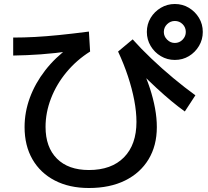

<svg xmlns="http://www.w3.org/2000/svg" viewBox="-20 -875 1040 961"><path d="M425 66Q327 66 254.5 28.5Q182 -9 142.5 -77.5Q103 -146 103 -239Q103 -314 129.5 -386Q156 -458 206 -522.5Q256 -587 326 -638L339 -620Q254 -608 184 -603Q114 -598 46 -597V-687Q100 -687 155 -690Q210 -693 275 -699.5Q340 -706 425 -717L431 -617Q364 -575 313.5 -514.5Q263 -454 235.5 -383Q208 -312 208 -240Q208 -138 265 -81Q322 -24 425 -24Q538 -24 600.5 -87.5Q663 -151 663 -265Q663 -315 652 -373Q641 -431 620.5 -493Q600 -555 571 -617L644 -678Q685 -632 737.5 -582Q790 -532 847 -484.5Q904 -437 958 -398L905 -317Q873 -340 838 -369Q803 -398 763.5 -434.5Q724 -471 678 -517L688 -538Q713 -486 730 -434Q747 -382 756 -333Q765 -284 765 -239Q765 -146 723.5 -77.5Q682 -9 606 28.5Q530 66 425 66ZM855 -575Q817 -575 785 -594Q753 -613 734 -645Q715 -677 715 -715Q715 -754 734 -785.5Q753 -817 785 -836Q817 -855 855 -855Q894 -855 925.5 -836Q957 -817 976 -785.5Q995 -754 995 -715Q995 -677 976 -645Q957 -613 925.5 -594Q894 -575 855 -575ZM855 -660Q878 -660 894 -676.5Q910 -693 910 -715Q910 -738 894 -754Q878 -770 855 -770Q833 -770 816.5 -754Q800 -738 800 -715Q800 -693 816.5 -676.5Q833 -660 855 -660Z"/></svg>

Font: M PLUS 2 Medium
Style: Regular
Weight: 500
Designer: Coji Morishita
Foundry: UNDERFOREST DESIGN
Version: Version 1.001